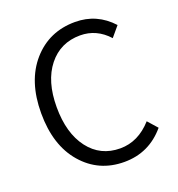

<svg xmlns="http://www.w3.org/2000/svg" viewBox="-136 -856 906 980"><g transform="rotate(-20 317.0 -366.0)"><path d="M374 12.7Q235.4 12.7 147 -89.4Q58.6 -191.4 58.6 -366.2Q58.6 -540 148.4 -642.6Q238.3 -745.1 379.9 -745.1Q498 -745.1 579.1 -656.2L533.2 -601.6Q469.7 -671.9 380.9 -671.9Q273.4 -671.9 208.5 -590.3Q143.6 -508.8 143.6 -368.2Q143.6 -226.6 207 -143.1Q270.5 -59.6 377.9 -59.6Q475.6 -59.6 550.8 -143.6L596.7 -91.8Q508.8 12.7 374 12.7Z"/></g></svg>

Font: Gen Shin Gothic Normal
Style: Regular
Weight: 300
Designer: [Source Han Sans]
Ryoko NISHIZUKA  (kana & ideographs); Paul D. Hunt (Latin, Greek & Cyrillic); Wenlong ZHANG  (bopomofo
Version: Version 1.002.20150607